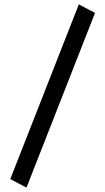

<svg xmlns="http://www.w3.org/2000/svg" viewBox="-20 -687 481 877"><path d="M27 131 340 -667 414 -628 101 170Z"/></svg>

Font: Buenard
Style: Bold
Weight: 700
Foundry: FontFuror
Version: Version 1.002 2011